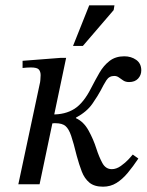

<svg xmlns="http://www.w3.org/2000/svg" viewBox="-20 -694 552 723"><path d="M368 9Q335 9 316.5 -6.5Q298 -22 288 -48Q278 -74 269 -107Q257 -156 248 -182.5Q239 -209 226.5 -219.5Q214 -230 189 -230Q186 -230 183.5 -230Q181 -230 174 -229Q167 -228 149 -225L175 -263Q225 -262 260 -284Q295 -306 324 -364Q339 -393 354.5 -420Q370 -447 392.5 -464.5Q415 -482 448 -482Q474 -482 493 -468.5Q512 -455 512 -429Q512 -411 500 -398Q488 -385 466 -385Q453 -385 444 -391Q435 -397 427.5 -402.5Q420 -408 410 -408Q391 -408 380.5 -391.5Q370 -375 359 -353Q349 -334 328 -303.5Q307 -273 266 -251V-249Q295 -236 313.5 -202.5Q332 -169 343 -134Q353 -103 365.5 -80Q378 -57 401 -57Q418 -57 435 -69Q452 -81 464.5 -94.5Q477 -108 480 -112L501 -97Q481 -67 461 -43Q441 -19 418.5 -5Q396 9 368 9ZM129 0H49L130 -380Q131 -382 132 -393Q133 -404 133 -411Q133 -424 126.5 -432Q120 -440 96 -440Q89 -440 81.5 -439.5Q74 -439 65 -438V-465L207 -476H229ZM292 -521H255L316 -674H411L408 -656Z"/></svg>

Font: STIX Two Text
Style: Italic
Weight: 400
Italic angle: -12°
Designer: Ross Mills, John Hudson & Paul Hanslow, Tiro Typeworks Ltd; with prior portions MicroPress Inc. and Coen Hoffman, Elsevi
Foundry: Tiro Typeworks Ltd
Version: Version 2.13 b171